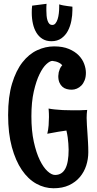

<svg xmlns="http://www.w3.org/2000/svg" viewBox="-20 -963 513 1015"><path d="M446.8 -158.2Q446.8 -122.1 435.8 -87.9Q424.8 -53.7 402.1 -26.9Q379.4 0 345 16.1Q310.5 32.2 263.2 32.2Q215.3 32.2 171.9 8.1Q128.4 -16.1 95.5 -64.5Q62.5 -112.8 42.7 -185.3Q22.9 -257.8 22.9 -355Q22.9 -452.1 43.7 -521Q64.5 -589.8 98.6 -633.5Q132.8 -677.2 176.5 -697.5Q220.2 -717.8 266.1 -717.8Q312 -717.8 344 -704.3Q376 -690.9 396 -670.4Q416 -649.9 425 -625.2Q434.1 -600.6 434.1 -578.1Q434.1 -555.7 427.5 -538.8Q420.9 -522 410.2 -511Q399.4 -500 386 -494.4Q372.6 -488.8 358.9 -488.8Q345.7 -488.8 332.8 -492.2Q319.8 -495.6 310.1 -504.2Q300.3 -512.7 294.2 -526.6Q288.1 -540.5 288.1 -561Q288.6 -571.3 290.5 -581.1Q292.5 -589.4 296.6 -599.4Q300.8 -609.4 309.1 -618.2Q301.8 -626.5 293 -630.9Q284.2 -635.3 275.9 -637.7Q266.6 -640.1 256.8 -641.1Q244.1 -641.1 225.3 -624Q206.5 -606.9 189 -571Q171.4 -535.2 158.7 -479.7Q146 -424.3 146 -348.1Q146 -271.5 158.7 -213.6Q171.4 -155.8 190.4 -116.7Q209.5 -77.6 231.2 -57.9Q252.9 -38.1 271 -38.1Q307.1 -38.1 325 -70.8Q342.8 -103.5 342.8 -171.9Q342.8 -187.5 341.3 -204.6Q340.3 -218.8 337.9 -236.8Q335.4 -254.9 331.1 -272.9Q314 -270.5 288.6 -266.6Q263.2 -262.7 230 -255.9Q235.4 -277.8 237.1 -301Q238.8 -324.2 238.8 -344.2Q238.8 -354 238.5 -362.3Q238.3 -370.6 237.8 -376.5Q237.3 -383.3 236.8 -389.2Q251.5 -386.2 271 -384.3Q287.6 -382.3 311.8 -381.1Q335.9 -379.9 367.2 -379.9Q383.8 -379.9 402.1 -380.1Q420.4 -380.4 440.9 -381.8Q438 -361.3 438 -339.8Q438 -321.3 439.5 -300.8Q440.9 -280.3 442.4 -257.8Q443.8 -235.4 445.3 -210.7Q446.8 -186 446.8 -158.2ZM362.8 -927.7V-909.7Q362.8 -882.3 357.2 -853.3Q351.6 -824.2 338.9 -800Q326.2 -775.9 304.7 -760.5Q283.2 -745.1 252 -745.1Q224.6 -745.1 205.1 -757.1Q185.5 -769 172.9 -789.6Q160.2 -810.1 154.1 -837.4Q147.9 -864.7 147.9 -895Q147.9 -903.8 148.2 -913.6Q148.4 -923.3 149.9 -933.1L226.1 -942.9Q225.1 -934.6 225.1 -925.8Q225.1 -917 225.1 -907.7Q225.1 -893.6 226.3 -879.9Q227.5 -866.2 231 -855.2Q234.4 -844.2 240.5 -837.6Q246.6 -831.1 256.8 -831.1Q266.6 -831.1 273.4 -839.6Q280.3 -848.1 284.7 -861.8Q289.1 -875.5 291 -892.6Q293 -909.7 293 -926.8V-939.9Q303.2 -936.5 315.4 -934.3Q327.6 -932.1 338.4 -930.7Q351.1 -928.7 362.8 -927.7Z"/></svg>

Font: Rum Raisin
Style: Regular
Weight: 400
Designer: Astigmatic (AOETI)
Foundry: Astigmatic (AOETI)
Version: Version 1.000